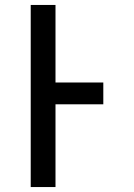

<svg xmlns="http://www.w3.org/2000/svg" viewBox="-20 -755 540 775"><path d="M104 0V-735H204V-422H397V-334H204V0Z"/></svg>

Font: Iosevka Semibold
Style: Regular
Weight: 600
Monospace: yes
Designer: Belleve Invis
Foundry: Belleve Invis
Version: Version 33.2.3; ttfautohint (v1.8.4)